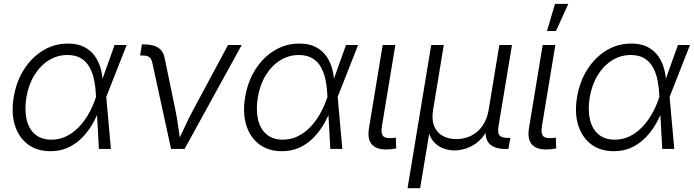

<svg xmlns="http://www.w3.org/2000/svg" viewBox="-20 -775 3613 999"><path d="M243.2 11.7Q172.4 11.7 124.8 -24.2Q77.1 -60.1 57.4 -123.5Q37.6 -187 51.3 -269Q64.9 -351.6 105.2 -414.3Q145.5 -477.1 204.3 -512.7Q263.2 -548.3 333 -548.3Q383.3 -548.3 417.7 -530.8Q452.1 -513.2 473.4 -483.4Q494.6 -453.6 504.4 -416.7Q514.2 -379.9 515.1 -340.3H538.1L532.7 -272L557.1 0H494.6L479 -281.2Q477.5 -319.8 470.2 -356.7Q462.9 -393.6 446.8 -423.6Q430.7 -453.6 402.3 -471.2Q374 -488.8 330.6 -488.8Q278.3 -488.8 233.9 -461.2Q189.5 -433.6 158.9 -384Q128.4 -334.5 117.2 -267.6Q106.9 -201.7 118.7 -152.3Q130.4 -103 163.1 -75.7Q195.8 -48.3 247.6 -48.3Q289.1 -48.3 324.2 -65.4Q359.4 -82.5 388.2 -111.8Q417 -141.1 439 -179Q460.9 -216.8 475.1 -257.8L576.2 -541H639.2L532.2 -269L515.6 -201.7H495.1Q479.5 -159.7 456.1 -121.3Q432.6 -83 401.4 -53Q370.1 -22.9 330.8 -5.6Q291.5 11.7 243.2 11.7Z M870.1 0 772 -450.7Q767.6 -470.2 755.9 -478.3Q744.1 -486.3 720.7 -486.3H709L718.3 -543.9H731.4Q776.9 -543.9 803 -526.9Q829.1 -509.8 836.4 -474.6L892.6 -202.6Q901.9 -158.2 907.7 -113.3Q913.6 -68.4 920.4 -26.4H898.9Q920.4 -68.8 940.7 -113.5Q960.9 -158.2 984.9 -202.6L1166.5 -541H1237.8L940.4 0Z M1447.3 11.7Q1376.5 11.7 1328.9 -24.2Q1281.2 -60.1 1261.5 -123.5Q1241.7 -187 1255.4 -269Q1269 -351.6 1309.3 -414.3Q1349.6 -477.1 1408.4 -512.7Q1467.3 -548.3 1537.1 -548.3Q1587.4 -548.3 1621.8 -530.8Q1656.2 -513.2 1677.5 -483.4Q1698.7 -453.6 1708.5 -416.7Q1718.3 -379.9 1719.2 -340.3H1742.2L1736.8 -272L1761.2 0H1698.7L1683.1 -281.2Q1681.6 -319.8 1674.3 -356.7Q1667 -393.6 1650.9 -423.6Q1634.8 -453.6 1606.4 -471.2Q1578.1 -488.8 1534.7 -488.8Q1482.4 -488.8 1438 -461.2Q1393.6 -433.6 1363 -384Q1332.5 -334.5 1321.3 -267.6Q1311 -201.7 1322.8 -152.3Q1334.5 -103 1367.2 -75.7Q1399.9 -48.3 1451.7 -48.3Q1493.2 -48.3 1528.3 -65.4Q1563.5 -82.5 1592.3 -111.8Q1621.1 -141.1 1643.1 -179Q1665 -216.8 1679.2 -257.8L1780.3 -541H1843.3L1736.3 -269L1719.7 -201.7H1699.2Q1683.6 -159.7 1660.2 -121.3Q1636.7 -83 1605.5 -53Q1574.2 -22.9 1534.9 -5.6Q1495.6 11.7 1447.3 11.7Z M1999.5 2.4Q1941.4 5.4 1915.8 -22.5Q1890.1 -50.3 1899.9 -108.9L1971.2 -541H2037.1L1967.8 -122.1Q1960.9 -82.5 1972.4 -68.4Q1983.9 -54.2 2015.6 -56.6Q2024.9 -57.1 2029.8 -57.6Q2034.7 -58.1 2039.6 -59.1L2041.5 -2.9Q2034.2 -1 2023.2 0.5Q2012.2 2 1999.5 2.4Z M2100.6 204.1 2223.6 -541H2289.1L2233.4 -203.1Q2225.1 -152.8 2239 -118.9Q2252.9 -85 2283.2 -68.1Q2313.5 -51.3 2354 -51.3Q2396 -51.3 2431.2 -68.6Q2466.3 -85.9 2490.2 -119.9Q2514.2 -153.8 2522.5 -203.1L2578.1 -541H2644L2573.2 -114.3Q2568.4 -83 2579.3 -70.3Q2590.3 -57.6 2621.6 -57.6H2635.3L2625.5 0H2610.4Q2550.3 0 2524.9 -28.6Q2499.5 -57.1 2509.3 -113.8L2519 -174.3H2538.6Q2529.8 -121.1 2508.1 -85.7Q2486.3 -50.3 2457.8 -29.8Q2429.2 -9.3 2399.4 -0.7Q2369.6 7.8 2344.7 7.8Q2320.3 7.8 2293 -0.7Q2265.6 -9.3 2243.7 -29.8Q2221.7 -50.3 2211.2 -85.7Q2200.7 -121.1 2209.5 -174.3H2229L2166 204.1Z M2832 2.4Q2773.9 5.4 2748.3 -22.5Q2722.7 -50.3 2732.4 -108.9L2803.7 -541H2869.6L2800.3 -122.1Q2793.5 -82.5 2804.9 -68.4Q2816.4 -54.2 2848.1 -56.6Q2857.4 -57.1 2862.3 -57.6Q2867.2 -58.1 2872.1 -59.1L2874 -2.9Q2866.7 -1 2855.7 0.5Q2844.7 2 2832 2.4ZM2826.2 -613.8 2867.7 -754.9H2937L2873 -613.8Z M3174.3 11.7Q3103.5 11.7 3055.9 -24.2Q3008.3 -60.1 2988.5 -123.5Q2968.8 -187 2982.4 -269Q2996.1 -351.6 3036.4 -414.3Q3076.7 -477.1 3135.5 -512.7Q3194.3 -548.3 3264.2 -548.3Q3314.5 -548.3 3348.9 -530.8Q3383.3 -513.2 3404.5 -483.4Q3425.8 -453.6 3435.5 -416.7Q3445.3 -379.9 3446.3 -340.3H3469.2L3463.9 -272L3488.3 0H3425.8L3410.2 -281.2Q3408.7 -319.8 3401.4 -356.7Q3394 -393.6 3377.9 -423.6Q3361.8 -453.6 3333.5 -471.2Q3305.2 -488.8 3261.7 -488.8Q3209.5 -488.8 3165 -461.2Q3120.6 -433.6 3090.1 -384Q3059.6 -334.5 3048.3 -267.6Q3038.1 -201.7 3049.8 -152.3Q3061.5 -103 3094.2 -75.7Q3127 -48.3 3178.7 -48.3Q3220.2 -48.3 3255.4 -65.4Q3290.5 -82.5 3319.3 -111.8Q3348.1 -141.1 3370.1 -179Q3392.1 -216.8 3406.2 -257.8L3507.3 -541H3570.3L3463.4 -269L3446.8 -201.7H3426.3Q3410.6 -159.7 3387.2 -121.3Q3363.8 -83 3332.5 -53Q3301.3 -22.9 3262 -5.6Q3222.7 11.7 3174.3 11.7Z"/></svg>

Font: Inter 17pt Light
Style: Italic
Weight: 300
Italic angle: -9.3988°
Version: Version 4.001;git-66647c0bb